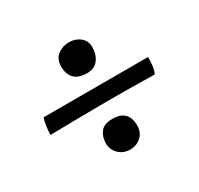

<svg xmlns="http://www.w3.org/2000/svg" viewBox="-110 -635 770 744"><g transform="rotate(-30 275.0 -262.5)"><path d="M35.8 -226.8Q35.8 -242.6 38.6 -263.6Q41.4 -284.6 47 -299.4H514.2Q514.2 -278.4 512.1 -260.5Q510 -242.6 503 -227.8Q462.2 -228.4 434.4 -228.9Q406.6 -229.4 384.9 -229.7Q363.2 -230 339.9 -230Q316.6 -230 284.9 -230Q220.3 -230 161.5 -228.9Q102.8 -227.8 35.8 -226.8ZM276 -23.2Q245.5 -23.2 225.3 -43.1Q205.2 -63.1 205.2 -91.5Q205.2 -120 220.9 -140.5Q236.6 -161 274 -161Q311.8 -161 328.6 -142.3Q345.4 -123.6 345.4 -91.6Q345.4 -60.2 324.9 -41.7Q304.3 -23.2 276 -23.2ZM280.2 -363Q240.7 -363 222.3 -382.2Q204 -401.4 204 -434.8Q204 -469.4 226.4 -485.9Q248.8 -502.4 276.9 -502.4Q305 -502.4 325.7 -486.1Q346.4 -469.8 346.4 -441.4Q346.4 -408.2 329.3 -385.6Q312.2 -363 280.2 -363Z"/></g></svg>

Font: Vollkorn
Style: Regular
Weight: 400
Designer: Friedrich Althausen
Foundry: Friedrich Althausen
Version: Version 4.104